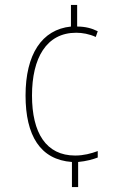

<svg xmlns="http://www.w3.org/2000/svg" viewBox="-20 -744 499 774"><path d="M291 -637V-724H266V-637C148 -625 83 -524 83 -359C83 -198 142 -100 270 -91V10H295V-91C328 -94 356 -102 374 -109V-135C347 -125 317 -117 283 -117C166 -117 109 -208 109 -359C109 -510 167 -612 287 -612C312 -612 340 -607 366 -595L374 -618C350 -630 324 -637 291 -637Z"/></svg>

Font: Noto Sans Devanagari Condensed Thin
Style: Regular
Weight: 100
Width: 3
Designer: Jelle Bosma - Monotype Design Team
Foundry: Monotype Imaging Inc.
Version: Version 2.004